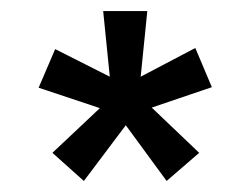

<svg xmlns="http://www.w3.org/2000/svg" viewBox="-20 -724 449 348"><path d="M75 -447 132 -396 208 -497 282 -396 341 -447 255 -529 364 -566 334 -637 235 -585 247 -704H167L179 -585L80 -635L50 -565L161 -528Z"/></svg>

Font: Karla
Style: Bold Stencil
Weight: 400
Designer: Jonathan Pinhorn
Version: Version 1.000